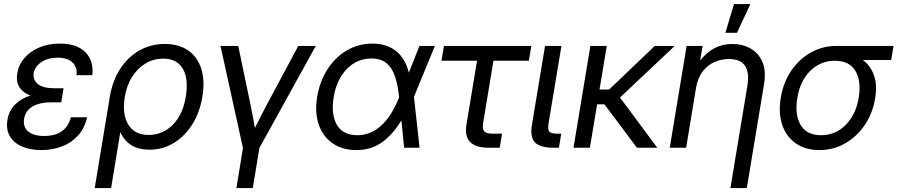

<svg xmlns="http://www.w3.org/2000/svg" viewBox="-20 -748 4543 972"><path d="M189.5 11.7Q133.3 11.7 91.6 -6.3Q49.8 -24.4 29.8 -58.6Q9.8 -92.8 17.6 -140.6Q24.9 -187 55.4 -218Q85.9 -249 133.8 -264.2Q95.2 -279.3 77.9 -307.4Q60.5 -335.4 67.4 -377Q74.7 -420.9 104.2 -454.8Q133.8 -488.8 179.9 -508.1Q226.1 -527.3 283.2 -527.3Q369.6 -527.3 412.6 -483.4Q455.6 -439.5 447.3 -367.2H367.2Q372.6 -407.2 347.2 -431.6Q321.8 -456.1 271.5 -456.1Q222.7 -456.1 189.2 -433.3Q155.8 -410.6 150.4 -377Q145.5 -345.7 170.4 -323.5Q195.3 -301.3 255.9 -301.3H301.8L298.3 -279.8L290 -230H236.3Q182.6 -230 145.8 -209.5Q108.9 -189 102.1 -146.5Q95.2 -106 122.6 -82.8Q149.9 -59.6 203.1 -59.6Q314 -59.6 338.9 -154.3H420.9Q408.2 -98.1 374.5 -61.3Q340.8 -24.4 292.7 -6.3Q244.6 11.7 189.5 11.7Z M459.5 204.1 536.1 -258.8Q549.8 -339.8 588.6 -399.7Q627.4 -459.5 685.5 -492.4Q743.7 -525.4 814.5 -525.4Q885.7 -525.4 932.9 -492.4Q980 -459.5 999 -399.4Q1018.1 -339.4 1004.4 -257.8Q991.2 -178.2 953.1 -117.9Q915 -57.6 859.4 -23.9Q803.7 9.8 736.8 9.8Q629.9 9.8 589.8 -78.1H588.9L542.5 204.1ZM732.4 -64.9Q803.7 -64.9 854.7 -116.5Q905.8 -168 920.4 -257.8Q935.5 -348.1 905.8 -399.7Q876 -451.2 806.2 -451.2Q758.3 -451.2 717.8 -427.2Q677.2 -403.3 649.4 -359.9Q621.6 -316.4 611.8 -257.8Q597.7 -169.4 629.4 -117.2Q661.1 -64.9 732.4 -64.9Z M1176.8 204.1 1210 1.5 1096.2 -515.6H1186L1248 -218.8Q1254.4 -189 1259.8 -159.4Q1265.1 -129.9 1270.5 -100.1Q1285.2 -129.9 1300.3 -159.4Q1315.4 -189 1331.1 -218.8L1490.2 -515.6H1578.6L1293 1.5L1259.8 204.1Z M1784.2 11.7Q1712.9 11.7 1663.6 -22.7Q1614.3 -57.1 1593.5 -117.7Q1572.8 -178.2 1585.4 -256.8Q1598.6 -335.9 1637.7 -397Q1676.8 -458 1735.6 -492.7Q1794.4 -527.3 1865.7 -527.3Q1936.5 -527.3 1983.9 -490.5Q2031.2 -453.6 2049.8 -380.4L2103.5 -515.6H2181.6L2075.7 -257.8L2104 0H2025.9L2012.2 -138.7Q1967.8 -65.9 1913.1 -27.1Q1858.4 11.7 1784.2 11.7ZM2000.5 -254.9 2000 -259.3Q1990.2 -359.4 1957.5 -405.8Q1924.8 -452.1 1860.8 -452.1Q1788.1 -452.1 1736.1 -398.9Q1684.1 -345.7 1669.4 -256.8Q1654.8 -168.9 1685.3 -116.2Q1715.8 -63.5 1789.1 -63.5Q1855 -63.5 1908.4 -110.8Q1961.9 -158.2 2000.5 -254.9Z M2454.1 0Q2322.3 0 2341.3 -116.2L2395 -440.4H2214.8L2227.5 -515.6H2669.9L2657.2 -440.4H2478L2425.8 -125Q2420.9 -95.2 2431.4 -83.3Q2441.9 -71.3 2473.6 -71.3H2521.5L2509.8 0Z M2785.6 0Q2714.4 0 2688.5 -26.6Q2662.6 -53.2 2672.9 -116.2L2739.3 -515.6H2822.3L2757.3 -125Q2752 -92.3 2760.7 -81.8Q2769.5 -71.3 2801.3 -71.3H2821.3L2809.6 0Z M3051.8 -515.6 3015.1 -294.9H3064L3294.9 -515.6H3396L3118.7 -254.4L3307.6 0H3204.6L3040 -219.7H3002.9L2966.3 0H2883.3L2968.8 -515.6Z M3503.4 -301.8 3453.6 0H3370.6L3456.1 -515.6H3537.1L3524.4 -440.9Q3588.9 -525.4 3686.5 -525.4Q3738.8 -525.4 3779.3 -502.7Q3819.8 -480 3839.6 -434.6Q3859.4 -389.2 3847.7 -320.3L3760.7 204.1H3677.7L3763.7 -314.5Q3785.6 -449.2 3669.9 -449.2Q3632.3 -449.2 3597.4 -434.1Q3562.5 -418.9 3537.4 -386.5Q3512.2 -354 3503.4 -301.8ZM3652.3 -582 3695.8 -727.5H3778.8L3710.9 -582Z M4127.9 11.7Q4056.6 11.7 4008.3 -22.5Q3960 -56.6 3939.9 -116.5Q3919.9 -176.3 3932.6 -252.9Q3945.3 -330.1 3985.1 -389.2Q4024.9 -448.2 4084.5 -481.9Q4144 -515.6 4215.3 -515.6H4503.4L4491.7 -444.3H4348.1Q4386.7 -416 4404.3 -367.2Q4421.9 -318.4 4410.2 -249Q4397.9 -174.8 4358.2 -115.7Q4318.4 -56.6 4259 -22.5Q4199.7 11.7 4127.9 11.7ZM4206.5 -440.4Q4133.8 -440.4 4082.3 -389.6Q4030.8 -338.9 4016.6 -252.9Q4002.4 -168 4033 -115.7Q4063.5 -63.5 4136.7 -63.5Q4210 -63.5 4261.7 -116Q4313.5 -168.5 4327.1 -252.9Q4341.3 -338.4 4310.3 -389.4Q4279.3 -440.4 4206.5 -440.4Z"/></svg>

Font: Inter Display
Style: Italic
Weight: 400
Italic angle: -9.39999°
Designer: Rasmus Andersson
Foundry: rsms
Version: Version 4.000;git-a52131595